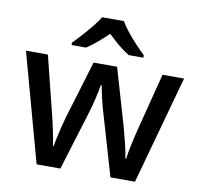

<svg xmlns="http://www.w3.org/2000/svg" viewBox="-83 -854 975 940"><g transform="rotate(10 404.0 -383.5)"><path d="M441 -292Q428 -333 418.5 -374.5Q409 -416 405 -438H401Q398 -416 388.5 -374Q379 -332 366 -290L277 -1H159L11 -540H120L188 -267Q199 -225 208.5 -179.5Q218 -134 222 -103H225Q229 -122 234.5 -149Q240 -176 247 -204Q254 -232 260 -252L347 -540H464L548 -252Q557 -218 567.5 -176Q578 -134 582 -104H586Q589 -132 599 -178Q609 -224 620 -267L690 -540H797L648 -1H526ZM458 -766Q471 -743 493 -715.5Q515 -688 539.5 -662Q564 -636 583 -618V-606H510Q483 -622 456.5 -644.5Q430 -667 403 -693Q376 -667 350 -645Q324 -623 298 -606H226V-618Q245 -637 268.5 -663Q292 -689 314 -716Q336 -743 350 -766Z"/></g></svg>

Font: Noto Sans Lao Medium
Style: Regular
Weight: 500
Designer: Monotype Design Team
Foundry: Monotype Imaging Inc.
Version: Version 2.003; ttfautohint (v1.8.4.7-5d5b)